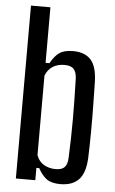

<svg xmlns="http://www.w3.org/2000/svg" viewBox="-56 -838 530 885"><g transform="rotate(5 209.0 -396.0)"><path d="M375 -476Q376 -429 377 -366Q378 -303 377.5 -239Q377 -175 375 -124Q372 -54 342.5 -23Q313 8 257 8Q216 8 194 -8Q172 -24 154 -57H141V0H51V-800H141V-543H159Q177 -576 199 -592Q221 -608 263 -608Q317 -608 345 -577.5Q373 -547 375 -476ZM285 -117Q289 -208 289 -294Q289 -380 286 -482Q285 -512 272 -526.5Q259 -541 229 -541Q197 -541 174.5 -526.5Q152 -512 141 -484V-116Q152 -86 176 -72.5Q200 -59 229 -59Q259 -59 271.5 -73Q284 -87 285 -117Z"/></g></svg>

Font: Big Shoulders Text Medium
Style: Regular
Weight: 500
Designer: Patric King
Foundry: XO Type Co
Version: Version 1.000; ttfautohint (v1.8.2)